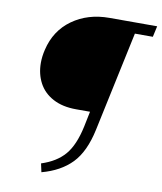

<svg xmlns="http://www.w3.org/2000/svg" viewBox="-94 -733 860 1022"><g transform="rotate(10 336.0 -222.0)"><path d="M382 -65 399 -148H324Q250 -148 198.5 -175.5Q147 -203 121.5 -251Q96 -299 96 -359Q96 -394 105 -431Q130 -538 214 -598Q298 -658 414 -658H672L659 -599H562L447 -59Q421 63 361 125Q301 187 200 214L190 168Q271 142 315.5 90Q360 38 382 -65Z"/></g></svg>

Font: LXGW Bright GB
Style: Italic
Weight: 400
Italic angle: -12°
Designer: Christian Thalmann (Catharsis Fonts)
Foundry: LXGW / Christian Thalmann (Catharsis Fonts) / Fontworks Inc.
Version: Version 5.510